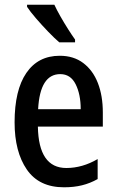

<svg xmlns="http://www.w3.org/2000/svg" viewBox="-20 -786 496 816"><path d="M234 -549Q293 -549 334 -518Q375 -487 396 -433Q417 -379 417 -308V-248H141Q144 -72 262 -72Q330 -72 395 -110V-25Q363 -7 328.5 1.5Q294 10 252 10Q146 10 94 -65.5Q42 -141 42 -266Q42 -403 92 -476Q142 -549 234 -549ZM236 -471Q150 -471 142 -322H323Q323 -385 301.5 -428Q280 -471 236 -471ZM211 -766Q221 -744 237 -716Q253 -688 269.5 -662Q286 -636 299 -618V-606H232Q212 -623 185 -651Q158 -679 133 -708Q108 -737 95 -757V-766Z"/></svg>

Font: Avrile Sans Condensed Medium
Style: Regular
Weight: 500
Width: 3
Designer: Monotype Design Team
Foundry: Monotype Imaging Inc.
Version: Version 2.001;September 10, 2019;FontCreator 11.5.0.2425 64-